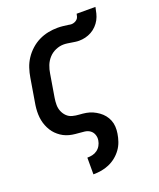

<svg xmlns="http://www.w3.org/2000/svg" viewBox="-143 -649 787 951"><g transform="rotate(-20 250.0 -173.0)"><path d="M183 215V127H184Q197 127 210.5 124Q224 121 235.5 112.5Q247 104 254 91.5Q261 79 263 66Q266 50 260.5 35Q255 20 243 11.5Q231 3 215 1Q199 -1 183 -2Q167 -3 151.5 -5.5Q136 -8 121.5 -13.5Q107 -19 94.5 -27.5Q82 -36 71.5 -46.5Q61 -57 53 -70Q45 -83 39.5 -97Q34 -111 31 -126Q28 -141 27.5 -157Q27 -173 28.5 -189Q30 -205 33 -221L53 -341Q57 -366 65 -390.5Q73 -415 87.5 -437Q102 -459 122 -477Q142 -495 165.5 -506.5Q189 -518 214 -523Q239 -528 264 -528Q278 -528 292 -526.5Q306 -525 319 -523H320Q324 -522 328 -521.5Q332 -521 336 -521Q343 -521 351 -524Q359 -527 365 -532.5Q371 -538 373.5 -546Q376 -554 377 -561H476Q473 -545 469 -528.5Q465 -512 457 -497Q449 -482 436.5 -469Q424 -456 408.5 -447.5Q393 -439 376.5 -435Q360 -431 343 -431Q333 -431 323 -432.5Q313 -434 303.5 -435.5Q294 -437 284 -438.5Q274 -440 264 -440Q243 -440 222 -431Q201 -422 186 -405.5Q171 -389 163 -368.5Q155 -348 152 -327L132 -207Q129 -189 129 -171Q129 -153 135.5 -137Q142 -121 154 -109Q166 -97 183 -92.5Q200 -88 218.5 -87Q237 -86 254.5 -83Q272 -80 287.5 -73Q303 -66 317 -56Q331 -46 341.5 -33Q352 -20 358.5 -4Q365 12 366 30Q367 48 364 66Q361 86 354 106.5Q347 127 334 145Q321 163 303.5 177Q286 191 266 199.5Q246 208 225.5 211.5Q205 215 184 215Z"/></g></svg>

Font: Iosevka SS04 Semibold Oblique
Style: Regular
Weight: 600
Italic angle: -9°
Monospace: yes
Designer: Belleve Invis
Foundry: Belleve Invis
Version: Version 19.0.0; ttfautohint (v1.8.4)